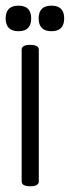

<svg xmlns="http://www.w3.org/2000/svg" viewBox="-40 -647 247 679"><path d="M66.9 11.7Q36.6 11.7 36.6 -5.4V-471.2Q36.6 -488.3 66.9 -488.3Q97.2 -488.3 97.2 -471.2V-5.4Q97.2 11.7 66.9 11.7ZM25.4 -536.6Q-20 -536.6 -20 -582Q-20 -627 25.4 -627Q70.3 -627 70.3 -582Q70.3 -536.6 25.4 -536.6ZM142.1 -536.6Q96.7 -536.6 96.7 -582Q96.7 -627 142.1 -627Q187 -627 187 -582Q187 -536.6 142.1 -536.6Z"/></svg>

Font: Gayathri Thin
Style: Regular
Weight: 100
Designer: Binoy Dominic <binoy.domenic@gmail.com>
Foundry: SMC
Version: Version 1.000